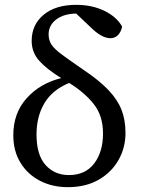

<svg xmlns="http://www.w3.org/2000/svg" viewBox="-20 -761 589 794"><path d="M260 13Q197 13 146 -13Q95 -39 65 -87.5Q35 -136 35 -202Q35 -293 90 -354.5Q145 -416 233 -438Q172 -476 141.5 -510.5Q111 -545 111 -592Q111 -659 160.5 -700Q210 -741 295 -741Q361 -741 412 -716Q463 -691 485 -651Q481 -630 468.5 -616.5Q456 -603 436 -603Q401 -603 355 -648L295 -705Q243 -704 212 -680Q181 -656 181 -619Q181 -595 193 -576.5Q205 -558 237 -534.5Q269 -511 327 -471Q391 -428 428.5 -388.5Q466 -349 482.5 -307Q499 -265 499 -211Q499 -151 470.5 -100Q442 -49 388.5 -18Q335 13 260 13ZM131 -205Q131 -120 168.5 -78.5Q206 -37 265 -37Q333 -37 369.5 -85Q406 -133 406 -209Q406 -283 367 -331.5Q328 -380 266 -418Q196 -389 163.5 -334Q131 -279 131 -205Z"/></svg>

Font: Source Serif 4 SmText
Style: Regular
Weight: 400
Designer: Frank Grießhammer
Foundry: Adobe
Version: Version 4.005;hotconv 1.1.0;makeotfexe 2.6.0